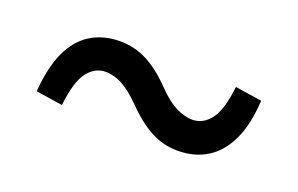

<svg xmlns="http://www.w3.org/2000/svg" viewBox="-39 -544 619 399"><g transform="rotate(20 270.5 -344.5)"><path d="M293 -372Q315 -349 334.5 -339Q354 -329 372 -329Q395 -329 411.5 -350Q428 -371 434 -424L493 -415Q490 -361 473.5 -326.5Q457 -292 429.5 -275Q402 -258 365 -258Q333 -258 305 -273Q277 -288 248 -318Q225 -341 206.5 -351Q188 -361 169 -361Q146 -361 129.5 -340Q113 -319 107 -265L48 -274Q52 -328 68 -362.5Q84 -397 111.5 -414Q139 -431 176 -431Q208 -431 236 -416.5Q264 -402 293 -372Z"/></g></svg>

Font: Source Serif 4 Medium
Style: Regular
Weight: 500
Designer: Frank Grießhammer
Foundry: Adobe Systems Incorporated
Version: Version 4.004;hotconv 1.0.116;makeotfexe 2.5.65601